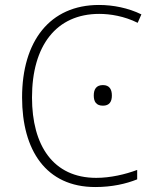

<svg xmlns="http://www.w3.org/2000/svg" viewBox="-20 -744 640 774"><path d="M364 10C432 10 488 -3 533 -21V-59C485 -41 425 -27 368 -27C194 -27 109 -158 109 -351C109 -560 207 -688 380 -688C424 -688 481 -679 535 -652L550 -686C497 -712 436 -724 379 -724C181 -724 69 -578 69 -351C69 -139 165 10 364 10ZM395 -318C421 -318 431 -334 431 -359C431 -384 421 -401 395 -401C368 -401 358 -384 358 -359C358 -334 368 -318 395 -318Z"/></svg>

Font: Noto Sans Mono ExtraLight
Style: Regular
Weight: 200
Designer: Monotype Design Team
Foundry: Monotype Imaging Inc.
Version: Version 2.014